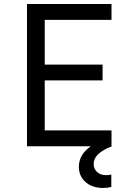

<svg xmlns="http://www.w3.org/2000/svg" viewBox="-20 -720 640 945"><path d="M112.8 0V-700.2H528.8V-622.1H200.2V-401.9H484.9V-324.2H200.2V-78.1H528.8V-1L530.8 0Q440.9 34.2 440.9 86.9Q440.9 111.3 458 126.7Q475.1 142.1 502 142.1Q514.6 142.1 527.8 139.2V200.2Q509.3 205.1 486.8 205.1Q434.1 205.1 401.1 176Q368.2 147 368.2 101.1Q368.2 40.5 426.8 0Z"/></svg>

Font: CommitMono
Style: Regular
Weight: 400
Monospace: yes
Designer: Eigil Nikolajsen
Foundry: Eigil Nikolajsen
Version: Version 1.143